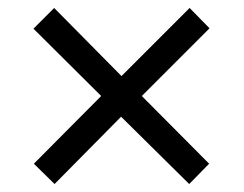

<svg xmlns="http://www.w3.org/2000/svg" viewBox="-20 -594 612 482"><path d="M456 -574 506 -523 336 -353 505 -183 455 -132 284 -301 117 -132 65 -183 234 -353 64 -522 116 -574 285 -403Z"/></svg>

Font: Go Noto Current
Style: Regular
Weight: 400
Designer: Monotype Design Team
Foundry: Monotype Imaging Inc.
Version: Version 2.007; ttfautohint (v1.8) -l 8 -r 50 -G 200 -x 14 -D